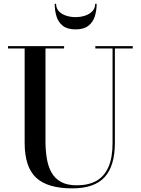

<svg xmlns="http://www.w3.org/2000/svg" viewBox="-20 -998 760 1032"><path d="M693.5 -750V-737.5H597.5V-230Q597.5 -106.5 542.5 -46Q487.5 14.5 368 14.5Q235.5 14.5 174 -43Q112.5 -100.5 112.5 -230V-737.5H23V-750H324.5V-737.5H224.5V-240Q224.5 -190.5 231.5 -147.2Q238.5 -104 256.5 -71.5Q274.5 -39 307.5 -20.5Q340.5 -2 393 -2Q455 -2 497.8 -25.8Q540.5 -49.5 562.8 -100Q585 -150.5 585 -230V-737.5H492.5V-750ZM386 -840Q342 -840 317.5 -859.5Q293 -879 283.5 -910.5Q274 -942 274 -977.5H281.5Q281.5 -953.5 296.5 -937.5Q311.5 -921.5 335.5 -913.8Q359.5 -906 386 -906Q413 -906 437 -913.8Q461 -921.5 476.2 -937.5Q491.5 -953.5 491.5 -977.5H499.5Q499.5 -942 489.8 -910.5Q480 -879 455.2 -859.5Q430.5 -840 386 -840Z"/></svg>

Font: Bodoni Moda 18pt Medium
Style: Regular
Weight: 500
Designer: Owen Earl
Foundry: indestructible type
Version: Version 2.004